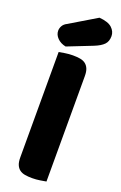

<svg xmlns="http://www.w3.org/2000/svg" viewBox="-171 -938 626 993"><g transform="rotate(20 142.0 -441.5)"><path d="M225 -1Q214 1 192.5 4.5Q171 8 149 8Q127 8 109.5 5Q92 2 80 -7Q68 -16 61.5 -31.5Q55 -47 55 -72V-652Q66 -654 87.5 -657.5Q109 -661 131 -661Q153 -661 170.5 -658Q188 -655 200 -646Q212 -637 218.5 -621.5Q225 -606 225 -581ZM193 -891Q242 -887 263 -867.5Q284 -848 284 -822Q284 -793 267.5 -776Q251 -759 216 -745L79 -691Q50 -697 32.5 -715Q15 -733 15 -755Q15 -769 22.5 -782Q30 -795 46 -803Z"/></g></svg>

Font: Baloo Chettan
Style: Regular
Weight: 400
Designer: Maithili Shingre and Ek Type
Foundry: Ek Type
Version: Version 1.443;PS 1.000;hotconv 16.6.51;makeotf.lib2.5.65220;